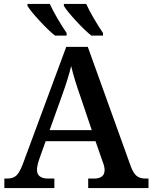

<svg xmlns="http://www.w3.org/2000/svg" viewBox="-20 -951 771 971"><path d="M2 -48H17Q46 -48 62.5 -63Q79 -78 96 -123L315 -714H424L641 -111Q654 -75 671 -61.5Q688 -48 715 -48H731V0H426V-48H458Q481 -48 495 -58.5Q509 -69 509 -91Q509 -108 500 -131L463 -237H211L177 -142Q167 -110 167 -92Q167 -70 181.5 -59Q196 -48 222 -48H255V0H2ZM444 -293 387 -462Q355 -552 340 -617Q325 -555 294 -469L231 -293ZM119 -921V-931H232Q247 -898 271 -857Q295 -816 317 -784V-771H258Q224 -798 179.5 -846.5Q135 -895 119 -921ZM303 -921V-931H416Q431 -898 455 -857Q479 -816 501 -784V-771H442Q408 -798 363.5 -846.5Q319 -895 303 -921Z"/></svg>

Font: Noto Serif SemiBold
Style: Regular
Weight: 600
Designer: Monotype Design Team
Foundry: Monotype Imaging Inc.
Version: Version 1.001